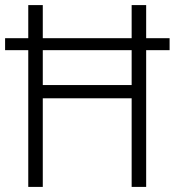

<svg xmlns="http://www.w3.org/2000/svg" viewBox="-20 -734 686 754"><path d="M91 0V-537H0V-584H91V-714H148V-584H497V-714H554V-584H646V-537H554V0H497V-348H148V0ZM148 -400H497V-537H148Z"/></svg>

Font: Noto Sans Gurmukhi SemiCondensed Light
Style: Regular
Weight: 300
Width: 4
Designer: Jelle Bosma - Monotype Design Team
Foundry: Monotype Imaging Inc.
Version: Version 2.004; ttfautohint (v1.8.4.7-5d5b)